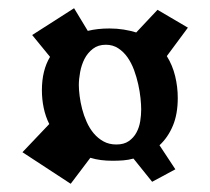

<svg xmlns="http://www.w3.org/2000/svg" viewBox="-20 -549 517 472"><path d="M240.2 -439Q221.2 -439 208.3 -429Q195.3 -418.9 187.7 -404.1Q180.2 -389.2 177 -371.8Q173.8 -354.5 173.8 -339.8Q173.8 -328.1 175.8 -312.7Q177.7 -297.4 181.9 -281.2Q186 -265.1 193.1 -249.3Q200.2 -233.4 210.4 -221.2Q220.7 -209 234.4 -201.4Q248 -193.8 266.1 -193.8Q284.7 -193.8 296.6 -202.1Q308.6 -210.4 315.4 -223.1Q322.3 -235.8 324.7 -251Q327.1 -266.1 327.1 -279.8Q327.1 -291.5 325.4 -307.9Q323.7 -324.2 319.8 -341.8Q315.9 -359.4 309.6 -376.7Q303.2 -394 293.5 -408Q283.7 -421.9 270.5 -430.4Q257.3 -439 240.2 -439ZM411.1 -132.8 354 -102.1 308.1 -159.2Q295.9 -155.8 283.2 -154.8Q270.5 -153.8 256.8 -153.8Q241.7 -153.8 228.3 -155.5Q214.8 -157.2 202.1 -161.1L153.8 -97.2L35.2 -174.8L101.1 -244.1Q91.8 -262.7 87.4 -283.9Q83 -305.2 83 -327.1Q83 -376 103 -409.2L59.1 -462.9L162.1 -528.8L195.8 -473.1Q219.7 -479 249 -479Q267.6 -479 284.2 -476.3Q300.8 -473.6 314.9 -469.2L367.2 -524.9L441.9 -481L390.1 -411.1Q404.3 -388.2 410.6 -361.8Q417 -335.4 417 -308.1Q417 -268.6 405 -240Q393.1 -211.4 372.1 -191.9Z"/></svg>

Font: Peralta
Style: Regular
Weight: 400
Designer: Astigmatic (AOETI)
Foundry: Astigmatic (AOETI)
Version: Version 1.000